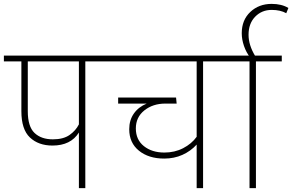

<svg xmlns="http://www.w3.org/2000/svg" viewBox="-33 -968 1504 988"><path d="M539 -652H406V0H373V-286Q331 -219 237 -219Q165 -219 121 -260.5Q77 -302 77 -396V-652H-13V-682H539ZM373 -328V-652H110V-396Q110 -317 144.5 -284Q179 -251 239 -251Q293 -251 325 -273.5Q357 -296 373 -328Z M1145 -652H1012V0H979V-224Q948 -190 905.5 -171Q863 -152 812 -152Q732 -152 682 -192.5Q632 -233 632 -303Q632 -350 656 -384Q680 -418 722 -435H575V-466H873L876 -435H818Q754 -435 710 -400Q666 -365 666 -307Q666 -249 707.5 -216Q749 -183 813 -183Q866 -183 909.5 -205.5Q953 -228 979 -264V-652H513V-682H1145Z M1417 -652H1284V0H1251V-652H1119V-682H1417Z M1365 -917Q1314 -917 1280 -882Q1246 -847 1246 -789Q1246 -736 1280 -680L1254 -673Q1234 -698 1222.5 -731.5Q1211 -765 1211 -797Q1211 -865 1255 -906.5Q1299 -948 1365 -948Q1416 -948 1451 -927L1440 -900Q1410 -917 1365 -917Z"/></svg>

Font: FiraGO UltraLight
Style: Regular
Weight: 200
Designer: bBox Type
Foundry: bBox Type GmbH
Version: Version 1.001